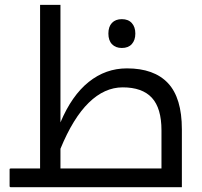

<svg xmlns="http://www.w3.org/2000/svg" viewBox="-20 -780 843 800"><path d="M24.9 0Q20 0 20 -4.9V-74.2Q20 -78.1 24.9 -78.1H147V-759.8H231.9V-270Q278.8 -381.8 349.6 -438.5Q420.4 -495.1 508.8 -495.1Q622.1 -495.1 679.9 -433.6Q737.8 -372.1 737.8 -241.2V0ZM652.8 -78.1V-236.8Q652.8 -329.1 612.8 -372.6Q572.8 -416 491.2 -416Q415.5 -416 350.1 -352.3Q284.7 -288.6 231.9 -160.2V-78.1ZM487.8 -580.1Q461.9 -580.1 446.8 -595.7Q431.6 -611.3 431.6 -640.1Q431.6 -668.9 446.5 -684.6Q461.4 -700.2 487.8 -700.2Q514.6 -700.2 529.3 -683.8Q543.9 -667.5 543.9 -640.1Q543.9 -612.8 529.3 -596.4Q514.6 -580.1 487.8 -580.1Z"/></svg>

Font: Noto Sans Kufi Arabic
Style: Regular
Weight: 400
Designer: Monotype Design team
Foundry: Monotype Imaging Inc.
Version: Version 1.02